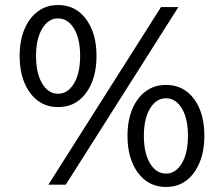

<svg xmlns="http://www.w3.org/2000/svg" viewBox="-20 -733 889 762"><path d="M210 -713Q258 -713 291.5 -687.5Q325 -662 344 -617Q363 -572 363 -511Q363 -450 344 -404.5Q325 -359 291.5 -333.5Q258 -308 210 -308Q164 -308 130 -333.5Q96 -359 77 -404.5Q58 -450 58 -511Q58 -572 77 -617Q96 -662 130 -687.5Q164 -713 210 -713ZM210 -660Q172 -660 147.5 -619.5Q123 -579 123 -511Q123 -442 147.5 -401.5Q172 -361 210 -361Q249 -361 273.5 -401.5Q298 -442 298 -511Q298 -580 273.5 -620Q249 -660 210 -660ZM172 0 619 -705H688L241 0ZM639 -396Q686 -396 720 -370.5Q754 -345 772.5 -300Q791 -255 791 -194Q791 -133 772 -87.5Q753 -42 719.5 -16.5Q686 9 639 9Q592 9 558 -16.5Q524 -42 505 -87.5Q486 -133 486 -194Q486 -255 505 -300Q524 -345 558 -370.5Q592 -396 639 -396ZM639 -343Q600 -343 575.5 -302.5Q551 -262 551 -194Q551 -125 575.5 -84.5Q600 -44 639 -44Q677 -44 701.5 -84.5Q726 -125 726 -194Q726 -263 701.5 -303Q677 -343 639 -343Z"/></svg>

Font: TikTok Sans 24pt Light
Style: Regular
Weight: 300
Version: Version 4.000